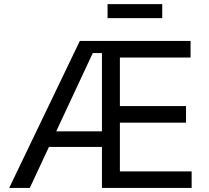

<svg xmlns="http://www.w3.org/2000/svg" viewBox="-20 -930 1034 950"><path d="M25.4 0 375 -727.5H922.9V-645.5H573.2V-405.3H900.4V-323.2H573.2V-82H928.2V0H484.4V-667.5H439L127.4 0ZM192.9 -203.1V-280.3H527.8V-203.1ZM782.7 -909.7V-840.3H512.2V-909.7Z"/></svg>

Font: Atlassian Sans
Style: Regular
Weight: 400
Designer: Rasmus Andersson
Foundry: Modifications by Atlassian Pty Ltd, manufactured by rsms
Version: Version 4.001;git-9221beed3